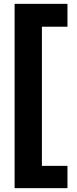

<svg xmlns="http://www.w3.org/2000/svg" viewBox="-20 -812 400 999"><path d="M56 167V-792H331V-673H198V51H331V167Z"/></svg>

Font: Hubot Sans Condensed ExtraLight
Style: Bold
Weight: 700
Version: Version 2.000